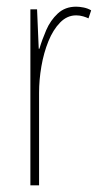

<svg xmlns="http://www.w3.org/2000/svg" viewBox="-20 -555 302 575"><path d="M208 -535Q218 -535 230.5 -532.5Q243 -530 253 -524L245 -500Q239 -503 229 -506Q219 -509 208 -509Q181 -509 160 -487.5Q139 -466 125 -431.5Q111 -397 104 -356.5Q97 -316 97 -277V0H71V-527H91L96 -409H98Q106 -436 118.5 -465Q131 -494 153 -514.5Q175 -535 208 -535Z"/></svg>

Font: Noto Sans Lao ExtraCondensed Thin
Style: Regular
Weight: 100
Width: 2
Designer: Monotype Design Team
Foundry: Monotype Imaging Inc.
Version: Version 2.003; ttfautohint (v1.8.4.7-5d5b)